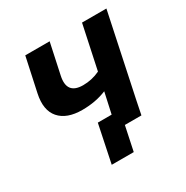

<svg xmlns="http://www.w3.org/2000/svg" viewBox="-153 -652 885 914"><g transform="rotate(-30 290.0 -195.5)"><path d="M553 -524 458 -74 443 0H352L324 133H203L246 -74H322L347 -188Q287 -163 213 -163Q128 -163 88.5 -208.5Q49 -254 67 -338L107 -524H241L205 -356Q185 -263 275 -263Q324 -263 368 -284L419 -524Z"/></g></svg>

Font: Raleway-v4020
Style: Bold Italic
Weight: 700
Italic angle: -12°
Designer: Matt McInerney, Pablo Impallari, Rodrigo Fuenzalida
Foundry: Matt McInerney, Pablo Impallari, Rodrigo Fuenzalida
Version: Version 4.020;PS 004.020;hotconv 1.0.88;makeotf.lib2.5.64775